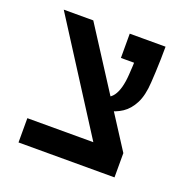

<svg xmlns="http://www.w3.org/2000/svg" viewBox="-108 -694 802 802"><g transform="rotate(20 293.0 -293.0)"><path d="M417.5 0 43 -585.9H174.3L481.9 -107.9V0ZM55.2 0V-107.9H481.9V0ZM285.2 -244.6 291.5 -296.4Q343.3 -296.4 365.5 -327.1Q387.7 -357.9 392.1 -424.3Q395 -463.4 395.8 -505.4Q396.5 -547.4 396.5 -585.9H495.6Q495.6 -560.1 494.9 -530.5Q494.1 -501 492.9 -473.4Q491.7 -445.8 490.2 -425.3Q486.8 -366.7 468.5 -331.1Q450.2 -295.4 421.9 -276.6Q393.6 -257.8 358.2 -251.2Q322.8 -244.6 285.2 -244.6ZM336.4 -478V-585.9H491.2L466.8 -478Z"/></g></svg>

Font: Cascadia Code Medium
Style: Regular
Weight: 500
Monospace: yes
Designer: Aaron Bell
Foundry: Saja Typeworks
Version: Version 2407.024